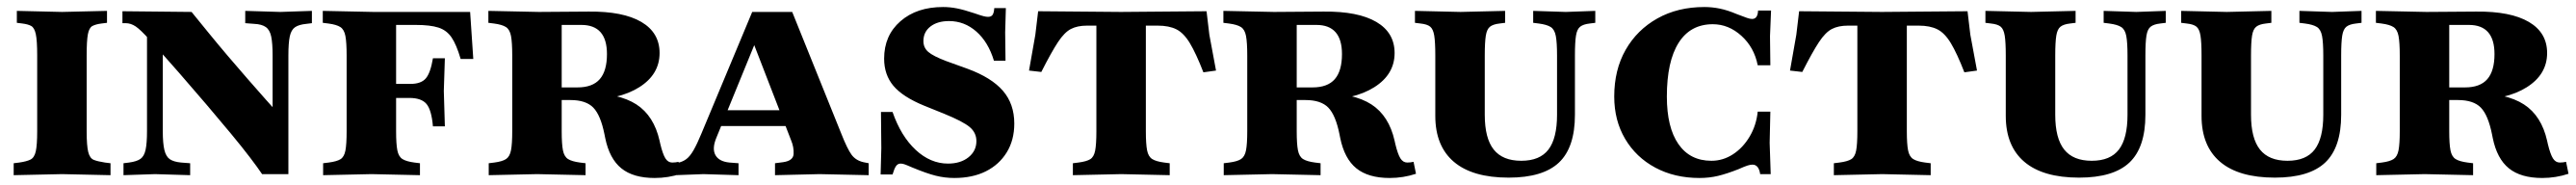

<svg xmlns="http://www.w3.org/2000/svg" viewBox="-20 -496 7341 527"><path d="M19 3V-31L35 -33Q56 -36 67 -41.5Q78 -47 82 -65Q86 -83 86 -122V-338Q86 -381 82 -399Q78 -417 69 -422Q60 -427 44 -429L28 -431V-465L157 -462L285 -465V-431L269 -429Q253 -427 243.5 -422Q234 -417 230.5 -398.5Q227 -380 227 -338V-122Q227 -81 231.5 -63Q236 -45 247.5 -40.5Q259 -36 279 -33L295 -31V3L157 0Z M727 0Q715 -18 692.5 -47.5Q670 -77 638.5 -115Q607 -153 569.5 -197Q532 -241 490.5 -288.5Q449 -336 406 -383Q381 -411 367 -420.5Q353 -430 338 -430H329V-464L526 -462Q548 -435 574.5 -402.5Q601 -370 629.5 -336.5Q658 -303 686 -271Q714 -239 737.5 -212.5Q761 -186 778 -168L757 -44V-338Q757 -373 753 -392Q749 -411 737.5 -419Q726 -427 705 -428L679 -430V-465L779 -462L869 -465V-430L853 -428Q832 -426 821 -418.5Q810 -411 806 -392.5Q802 -374 802 -338V0ZM332 3V-31L348 -33Q370 -36 380.5 -43.5Q391 -51 395 -69.5Q399 -88 399 -122V-448L444 -419V-122Q444 -88 448.5 -69Q453 -50 464 -42.5Q475 -35 496 -33L522 -31V3L422 0Z M901 3V-31L917 -33Q940 -36 950.5 -42.5Q961 -49 964.5 -67Q968 -85 968 -122V-338Q968 -375 964.5 -393.5Q961 -412 950 -419Q939 -426 916 -429L900 -431V-465L1044 -462H1320L1329 -328H1293Q1281 -369 1267 -389.5Q1253 -410 1229.5 -417.5Q1206 -425 1165 -425H1109V-257H1150Q1180 -257 1193.5 -272.5Q1207 -288 1214 -330H1248L1245 -237L1248 -136H1214Q1210 -183 1195.5 -200Q1181 -217 1147 -217H1109V-122Q1109 -86 1112.5 -68Q1116 -50 1127 -43Q1138 -36 1161 -33L1177 -31V3L1039 0Z M1846 11Q1785 11 1751 -16.5Q1717 -44 1705 -103L1703 -113Q1692 -168 1671 -189.5Q1650 -211 1606 -211H1533V-247H1626Q1669 -247 1689.5 -270.5Q1710 -294 1710 -342Q1710 -425 1637 -425H1581V-122Q1581 -86 1584.5 -68Q1588 -50 1599 -43Q1610 -36 1633 -33L1649 -31V3L1511 0L1373 3V-31L1389 -33Q1412 -36 1422.5 -43Q1433 -50 1436.5 -68Q1440 -86 1440 -122V-338Q1440 -375 1436.5 -393.5Q1433 -412 1422 -419Q1411 -426 1388 -429L1372 -431V-465L1516 -462L1658 -463Q1756 -464 1808 -433.5Q1860 -403 1860 -345Q1860 -284 1802 -247.5Q1744 -211 1646 -211V-232Q1744 -231 1794 -198.5Q1844 -166 1860 -95L1862 -86Q1869 -57 1876.5 -45Q1884 -33 1896 -33Q1900 -33 1905 -33.5Q1910 -34 1914 -35L1921 -1Q1885 11 1846 11Z M1905 3V-31L1911 -32Q1926 -35 1936.5 -43Q1947 -51 1957 -68.5Q1967 -86 1979 -115L2124 -462H2238L2378 -115Q2395 -72 2407 -55.5Q2419 -39 2441 -34L2456 -31V3L2316 0L2189 3V-31L2212 -34Q2241 -38 2242 -57.5Q2243 -77 2235 -96L2123 -385H2137L2022 -104Q2009 -73 2019 -54.5Q2029 -36 2059 -33L2085 -31V3L1985 0ZM2028 -137 2049 -182H2222L2241 -137Z M2700 11Q2673 11 2647 4.5Q2621 -2 2580 -19Q2564 -26 2558 -28Q2552 -30 2547 -30Q2539 -30 2534 -23Q2529 -16 2524 1H2490L2492 -74L2491 -177H2524Q2548 -108 2590 -69Q2632 -30 2682 -30Q2718 -30 2740.5 -48Q2763 -66 2763 -94Q2763 -118 2744 -134Q2725 -150 2671 -172L2614 -195Q2553 -220 2526.5 -251.5Q2500 -283 2500 -329Q2500 -395 2546.5 -435.5Q2593 -476 2668 -476Q2688 -476 2708 -472Q2728 -468 2758 -458Q2775 -452 2783 -450Q2791 -448 2796 -448Q2805 -448 2809 -453.5Q2813 -459 2814 -473H2847L2845 -404L2846 -323H2813Q2797 -376 2763 -406Q2729 -436 2685 -436Q2652 -436 2632 -420.5Q2612 -405 2612 -379Q2612 -360 2626 -348Q2640 -336 2677 -322L2738 -300Q2806 -275 2838.5 -237.5Q2871 -200 2871 -144Q2871 -97 2849.5 -62Q2828 -27 2790 -8Q2752 11 2700 11Z M3038 3V-31L3054 -33Q3077 -36 3087.5 -42.5Q3098 -49 3101.5 -67Q3105 -85 3105 -122V-448H3246V-122Q3246 -86 3249.5 -68Q3253 -50 3264 -43Q3275 -36 3298 -33L3314 -31V3L3176 0ZM3410 -290Q3389 -344 3371.5 -373Q3354 -402 3333 -412.5Q3312 -423 3280 -423H3078Q3051 -423 3032.5 -413.5Q3014 -404 2995.5 -376Q2977 -348 2948 -291L2913 -295L2931 -397L2939 -464L3175 -462L3419 -464L3427 -397L3446 -295Z M3941 11Q3880 11 3846 -16.5Q3812 -44 3800 -103L3798 -113Q3787 -168 3766 -189.5Q3745 -211 3701 -211H3628V-247H3721Q3764 -247 3784.5 -270.5Q3805 -294 3805 -342Q3805 -425 3732 -425H3676V-122Q3676 -86 3679.5 -68Q3683 -50 3694 -43Q3705 -36 3728 -33L3744 -31V3L3606 0L3468 3V-31L3484 -33Q3507 -36 3517.5 -43Q3528 -50 3531.5 -68Q3535 -86 3535 -122V-338Q3535 -375 3531.5 -393.5Q3528 -412 3517 -419Q3506 -426 3483 -429L3467 -431V-465L3611 -462L3753 -463Q3851 -464 3903 -433.5Q3955 -403 3955 -345Q3955 -284 3897 -247.5Q3839 -211 3741 -211V-232Q3839 -231 3889 -198.5Q3939 -166 3955 -95L3957 -86Q3964 -57 3971.5 -45Q3979 -33 3991 -33Q3995 -33 4000 -33.5Q4005 -34 4009 -35L4016 -1Q3980 11 3941 11Z M4280 10Q4177 10 4124 -35Q4071 -80 4071 -166V-338Q4071 -376 4068 -394.5Q4065 -413 4056.5 -420Q4048 -427 4029 -429L4013 -431V-465L4143 -462L4270 -465V-431L4254 -429Q4236 -427 4227 -420Q4218 -413 4215 -394.5Q4212 -376 4212 -338V-169Q4212 -102 4237.5 -70Q4263 -38 4316 -38Q4369 -38 4393.5 -70Q4418 -102 4418 -169V-338Q4418 -375 4414.5 -393.5Q4411 -412 4400 -419Q4389 -426 4366 -429L4350 -431V-465L4443 -462L4527 -465V-431L4511 -429Q4493 -427 4484 -420Q4475 -413 4472 -394.5Q4469 -376 4469 -338V-169Q4469 -76 4423.5 -33Q4378 10 4280 10Z M4824 11Q4753 11 4698 -18.5Q4643 -48 4612 -100.5Q4581 -153 4581 -221Q4581 -297 4613.5 -354Q4646 -411 4704 -443.5Q4762 -476 4838 -476Q4860 -476 4882 -471.5Q4904 -467 4930 -456Q4951 -448 4959.5 -445Q4968 -442 4974 -442Q4990 -442 4991 -466H5028L5025 -393L5026 -310H4990Q4980 -361 4943.5 -394Q4907 -427 4862 -427Q4798 -427 4764.5 -374Q4731 -321 4731 -221Q4731 -133 4764 -85.5Q4797 -38 4858 -38Q4891 -38 4919.5 -56.5Q4948 -75 4967 -107Q4986 -139 4990 -178H5026L5024 -89L5027 0H4997Q4993 -27 4975 -27Q4969 -27 4961 -24.5Q4953 -22 4935 -14Q4902 -1 4877 5Q4852 11 4824 11Z M5207 3V-31L5223 -33Q5246 -36 5256.5 -42.5Q5267 -49 5270.5 -67Q5274 -85 5274 -122V-448H5415V-122Q5415 -86 5418.5 -68Q5422 -50 5433 -43Q5444 -36 5467 -33L5483 -31V3L5345 0ZM5579 -290Q5558 -344 5540.5 -373Q5523 -402 5502 -412.5Q5481 -423 5449 -423H5247Q5220 -423 5201.5 -413.5Q5183 -404 5164.5 -376Q5146 -348 5117 -291L5082 -295L5100 -397L5108 -464L5344 -462L5588 -464L5596 -397L5615 -295Z M5906 10Q5803 10 5750 -35Q5697 -80 5697 -166V-338Q5697 -376 5694 -394.5Q5691 -413 5682.5 -420Q5674 -427 5655 -429L5639 -431V-465L5769 -462L5896 -465V-431L5880 -429Q5862 -427 5853 -420Q5844 -413 5841 -394.5Q5838 -376 5838 -338V-169Q5838 -102 5863.5 -70Q5889 -38 5942 -38Q5995 -38 6019.5 -70Q6044 -102 6044 -169V-338Q6044 -375 6040.5 -393.5Q6037 -412 6026 -419Q6015 -426 5992 -429L5976 -431V-465L6069 -462L6153 -465V-431L6137 -429Q6119 -427 6110 -420Q6101 -413 6098 -394.5Q6095 -376 6095 -338V-169Q6095 -76 6049.5 -33Q6004 10 5906 10Z M6464 10Q6361 10 6308 -35Q6255 -80 6255 -166V-338Q6255 -376 6252 -394.5Q6249 -413 6240.5 -420Q6232 -427 6213 -429L6197 -431V-465L6327 -462L6454 -465V-431L6438 -429Q6420 -427 6411 -420Q6402 -413 6399 -394.5Q6396 -376 6396 -338V-169Q6396 -102 6421.5 -70Q6447 -38 6500 -38Q6553 -38 6577.5 -70Q6602 -102 6602 -169V-338Q6602 -375 6598.5 -393.5Q6595 -412 6584 -419Q6573 -426 6550 -429L6534 -431V-465L6627 -462L6711 -465V-431L6695 -429Q6677 -427 6668 -420Q6659 -413 6656 -394.5Q6653 -376 6653 -338V-169Q6653 -76 6607.5 -33Q6562 10 6464 10Z M7226 11Q7165 11 7131 -16.5Q7097 -44 7085 -103L7083 -113Q7072 -168 7051 -189.5Q7030 -211 6986 -211H6913V-247H7006Q7049 -247 7069.5 -270.5Q7090 -294 7090 -342Q7090 -425 7017 -425H6961V-122Q6961 -86 6964.5 -68Q6968 -50 6979 -43Q6990 -36 7013 -33L7029 -31V3L6891 0L6753 3V-31L6769 -33Q6792 -36 6802.5 -43Q6813 -50 6816.5 -68Q6820 -86 6820 -122V-338Q6820 -375 6816.5 -393.5Q6813 -412 6802 -419Q6791 -426 6768 -429L6752 -431V-465L6896 -462L7038 -463Q7136 -464 7188 -433.5Q7240 -403 7240 -345Q7240 -284 7182 -247.5Q7124 -211 7026 -211V-232Q7124 -231 7174 -198.5Q7224 -166 7240 -95L7242 -86Q7249 -57 7256.5 -45Q7264 -33 7276 -33Q7280 -33 7285 -33.5Q7290 -34 7294 -35L7301 -1Q7265 11 7226 11Z"/></svg>

Font: Baskervville SC
Style: Regular
Weight: 400
Designer: Alexis Faudot, Rémi Forte, Morgane Pierson, Rafael Ribas, Tanguy Vanlaeys, Rosalie Wagner, Thomas Huot-Marchand
Foundry: ANRT
Version: Version 1.100